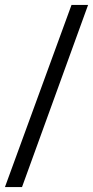

<svg xmlns="http://www.w3.org/2000/svg" viewBox="-25 -747 376 776"><path d="M264 -727 -5 9H64L331 -727Z"/></svg>

Font: Rosario
Style: Regular
Weight: 400
Designer: Hector Gatti
Foundry: Omnibus Type
Version: Version 1.100